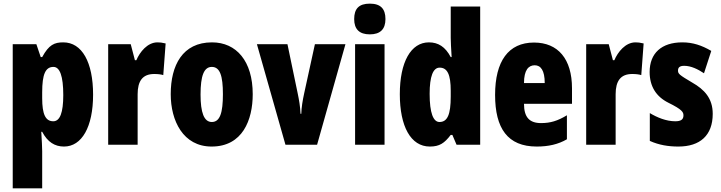

<svg xmlns="http://www.w3.org/2000/svg" viewBox="-20 -796 3964 1056"><path d="M328 -563C279 -563 249 -550 212 -482H204L180 -553H50V240H212V35C212 14 210 -21 207 -71H212C242 -14 282 10 332 10C430 10 492 -98 492 -275C492 -454 431 -563 328 -563ZM274 -428C309 -428 328 -378 328 -273C328 -177 310 -129 273 -129C230 -129 212 -168 212 -256V-288C212 -388 230 -428 274 -428Z M846 -563C791 -563 749 -510 730 -465H722L699 -553H575V0H737V-278C737 -350 764 -389 828 -389C849 -389 865 -387 878 -383L891 -557C871 -562 859 -563 846 -563Z M1370 -278C1370 -460 1280 -563 1146 -563C984 -563 919 -437 919 -278C919 -132 987 10 1144 10C1314 10 1370 -136 1370 -278ZM1083 -276C1083 -380 1102 -428 1145 -428C1190 -428 1206 -379 1206 -278C1206 -176 1190 -125 1145 -125C1102 -125 1083 -177 1083 -276Z M1550 0H1724L1880 -553H1712L1653 -283C1644 -242 1638 -204 1637 -170H1633C1631 -211 1625 -246 1617 -284L1561 -553H1393Z M2014 -776C1954 -776 1928 -748 1928 -691C1928 -635 1957 -607 2014 -607C2071 -607 2100 -635 2100 -691C2100 -747 2074 -776 2014 -776ZM2095 -553H1933V0H2095Z M2344 10C2397 10 2424 -8 2459 -54H2468L2491 0H2621V-760H2459V-588C2459 -567 2461 -532 2464 -482H2459C2429 -539 2390 -563 2339 -563C2240 -563 2179 -455 2179 -278C2179 -101 2239 10 2344 10ZM2397 -125C2363 -125 2343 -175 2343 -280C2343 -376 2362 -424 2398 -424C2441 -424 2459 -385 2459 -297V-265C2459 -166 2441 -125 2397 -125Z M2917 -562C2776 -562 2703 -459 2703 -274C2703 -90 2772 10 2932 10C2996 10 3050 -2 3098 -30V-162C3047 -131 3007 -119 2956 -119C2892 -119 2862 -151 2862 -225H3126V-310C3126 -472 3049 -562 2917 -562ZM2921 -437C2954 -437 2976 -409 2976 -339H2862C2862 -411 2887 -437 2921 -437Z M3475 -563C3420 -563 3378 -510 3359 -465H3351L3328 -553H3204V0H3366V-278C3366 -350 3393 -389 3457 -389C3478 -389 3494 -387 3507 -383L3520 -557C3500 -562 3488 -563 3475 -563Z M3900 -170C3900 -255 3854 -304 3787 -342C3716 -384 3709 -390 3709 -408C3709 -426 3720 -434 3743 -434C3781 -434 3819 -415 3852 -393L3892 -516C3839 -547 3790 -563 3733 -563C3618 -563 3553 -503 3553 -400C3553 -322 3588 -265 3656 -231C3733 -193 3739 -179 3739 -161C3739 -138 3724 -129 3694 -129C3644 -129 3594 -150 3554 -174V-21C3605 2 3657 10 3711 10C3830 10 3900 -51 3900 -170Z"/></svg>

Font: Noto Sans Thai ExtCond Blk
Style: Regular
Weight: 900
Width: 2
Designer: Monotype Design Team
Foundry: Monotype Imaging Inc.
Version: Version 2.002